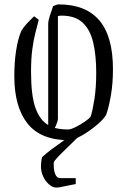

<svg xmlns="http://www.w3.org/2000/svg" viewBox="-20 -628 578 872"><path d="M156 -538Q148 -508 140 -476Q132 -444 126.5 -402.5Q121 -361 121 -302Q121 -196 140.5 -139.5Q160 -83 199 -60V-522Q199 -532 205.5 -553.5Q212 -575 221 -600Q238 -608 247 -608Q369 -608 431 -535.5Q493 -463 493 -314Q493 -248 483.5 -194Q474 -140 462 -106Q450 -87 427.5 -67Q405 -47 379 -29.5Q353 -12 330.5 -1.5Q308 9 296 9Q165 9 105 -67Q45 -143 45 -282Q45 -347 53.5 -400.5Q62 -454 77 -488Q87 -505 102.5 -521.5Q118 -538 135 -554ZM243 -88Q243 -76 229 -47Q255 -40 290 -40Q301 -40 322.5 -50.5Q344 -61 364.5 -75Q385 -89 392 -99Q401 -127 409 -179Q417 -231 417 -298Q417 -378 403 -436Q389 -494 355 -525.5Q321 -557 259 -557Q252 -557 243 -555ZM237 224Q219 224 202.5 209.5Q186 195 176 173Q166 151 166 128Q166 120 167 109.5Q168 99 171 86Q189 69 215 49.5Q241 30 267 12Q293 -6 312 -19L329 0Q308 21 283.5 44.5Q259 68 241.5 86.5Q224 105 224 111Q223 143 230.5 162Q238 181 253 181H324V208Q316 209 297.5 213Q279 217 261 220.5Q243 224 237 224Z"/></svg>

Font: Grenze Gotisch Light
Style: Regular
Weight: 300
Designer: Renata Polastri
Foundry: Omnibus-Type
Version: Version 1.001